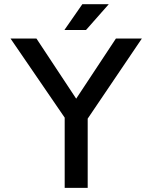

<svg xmlns="http://www.w3.org/2000/svg" viewBox="-20 -909 737 929"><path d="M293 0V-339.8L30.8 -722.7H156.2L348.6 -431.6L541 -722.7H666.5L404.3 -335V0ZM396 -763.7H291.5L378.4 -888.7H506.3Z"/></svg>

Font: Giphurs Medium
Style: Regular
Weight: 500
Version: Version 0.920; ttfautohint (v1.8.4.7-5d5b)